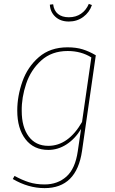

<svg xmlns="http://www.w3.org/2000/svg" viewBox="-20 -773 595 990"><path d="M474 -488 403 5Q375 197 210 197Q126 197 46 150L55 134Q93 155 129 166.5Q165 178 210 178Q277 178 322.5 137.5Q368 97 381 7L398 -108Q367 -57 323 -28.5Q279 0 229 0Q154 0 111.5 -55Q69 -110 69 -203Q69 -277 95.5 -352.5Q122 -428 180.5 -478.5Q239 -529 328 -529Q373 -529 406.5 -518.5Q440 -508 474 -488ZM92 -201Q92 -118 128 -69.5Q164 -21 229 -21Q332 -21 403 -144L451 -477Q398 -510 329 -510Q247 -510 193 -461.5Q139 -413 115 -341.5Q91 -270 92 -201ZM237 -749 254 -751Q258 -718 279 -701Q300 -684 335 -684Q371 -684 397.5 -702Q424 -720 438 -753L454 -747Q441 -709 409 -685.5Q377 -662 335 -662Q292 -662 265.5 -686.5Q239 -711 237 -749Z"/></svg>

Font: Fira Sans Thin
Style: Italic
Weight: 250
Italic angle: -8°
Designer: Carrois Corporate & Edenspiekermann AG
Foundry: Carrois Corporate GbR & Edenspiekermann AG
Version: Version 4.203